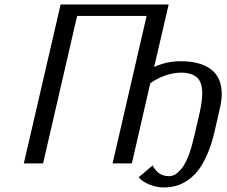

<svg xmlns="http://www.w3.org/2000/svg" viewBox="-20 -720 1001 846"><path d="M85 0 247.1 -700.2H723.1L659.2 -424.8Q714.4 -450.2 774.9 -450.2Q863.3 -450.2 910.2 -414.1Q957 -377.9 957 -306.2Q957 -275.9 948.2 -240.2L925.8 -142.1Q912.6 -84 893.1 -39.6Q873.5 4.9 852.1 32Q830.6 59.1 804.4 76.2Q778.3 93.3 753.2 99.6Q728 106 699.2 106Q670.9 106 639.4 93.5Q607.9 81.1 590.8 61L652.8 8.8Q675.3 56.2 725.1 56.2Q757.3 56.2 786.1 14.4Q814.9 -27.3 835.9 -120.1L860.8 -228Q871.1 -276.4 871.1 -308.1Q871.1 -359.4 846.9 -379.6Q822.8 -399.9 777.8 -399.9Q744.6 -399.9 708.5 -387.5Q672.4 -375 642.1 -353L561 0H476.1L626 -649.9H319.8L169.9 0Z"/></svg>

Font: Pfennig
Style: Italic
Weight: 500
Italic angle: -13°
Version: Version 20120410 ; ttfautohint (v0.8)